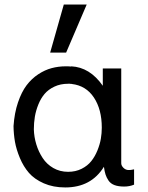

<svg xmlns="http://www.w3.org/2000/svg" viewBox="-20 -804 648 839"><path d="M293.9 -437V-438Q293.5 -438 292.5 -437.5Q291.5 -437 291 -437Q290 -437 288.6 -437.5Q287.1 -438 286.1 -438H277.8Q244.1 -438 217.8 -425.5Q191.4 -413.1 174.8 -393.6Q158.2 -374 147.5 -347.2Q136.7 -320.3 132.3 -293.7Q127.9 -267.1 127.9 -238.8Q128.9 -205.1 138.7 -173.1Q148.4 -141.1 166.3 -113.8Q184.1 -86.4 212.9 -69.8Q241.7 -53.2 277.8 -53.2Q310.5 -53.2 336.7 -66.4Q362.8 -79.6 378.9 -99.9Q395 -120.1 405.8 -146.7Q416.5 -173.3 420.7 -197.8Q424.8 -222.2 424.8 -246.1Q424.8 -325.7 390.4 -377.7Q356 -429.7 293.9 -437ZM291 -513.2V-514.2Q372.6 -510.3 429.2 -429.2V-504.9H509.8V-90.8Q509.8 -80.1 519.5 -70.6Q529.3 -61 542 -61H546.9Q551.3 -61 565.9 -64V2.9Q545.9 11.2 522.9 11.2Q497.6 11.2 480.5 4.9Q463.4 -1.5 454.3 -14.9Q445.3 -28.3 441.2 -41.3Q437 -54.2 434.1 -75.2Q378.4 15.1 265.1 15.1Q212.4 15.1 171.4 -2.9Q130.4 -21 106.4 -48.6Q82.5 -76.2 66.9 -113.5Q51.3 -150.9 45.4 -184.3Q39.6 -217.8 39.1 -252.9Q43 -310.5 58.6 -356.4Q74.2 -402.3 96.2 -431.4Q118.2 -460.4 147.2 -479.5Q176.3 -498.5 205.8 -506.3Q235.4 -514.2 267.1 -514.2Q283.2 -514.2 291 -513.2ZM358.9 -784.2 269 -574.2H199.2L258.8 -784.2Z"/></svg>

Font: Perun
Style: Regular
Weight: 400
Version: Version 1.0000